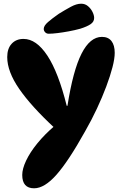

<svg xmlns="http://www.w3.org/2000/svg" viewBox="-20 -817 658 1036"><path d="M164 199Q100 199 100 127Q100 94 121 49.5Q142 5 181.5 -43.5Q221 -92 275 -138L274 -127Q148 -244 83.5 -337.5Q19 -431 19 -509Q19 -555 43 -581Q67 -607 107 -607Q176 -607 235.5 -517Q295 -427 340 -246H344Q374 -437 420 -527.5Q466 -618 530 -618Q564 -618 581.5 -595.5Q599 -573 599 -532Q599 -501 587 -454.5Q575 -408 553.5 -350.5Q532 -293 503 -231Q474 -169 439 -108Q350 52 285 125.5Q220 199 164 199ZM216 -661Q216 -678 239 -698Q262 -718 298 -743Q332 -764 362.5 -780.5Q393 -797 418 -797Q439 -797 454.5 -784Q470 -771 479 -753Q488 -735 488 -720Q488 -700 469.5 -687Q451 -674 413 -662Q384 -654 351.5 -648Q319 -642 290.5 -638.5Q262 -635 243 -635Q231 -635 223.5 -643Q216 -651 216 -661Z"/></svg>

Font: DynaPuff Medium
Style: Regular
Weight: 500
Version: Version 2.000